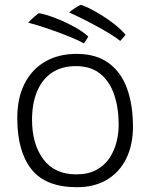

<svg xmlns="http://www.w3.org/2000/svg" viewBox="-20 -762 626 800"><path d="M300.5 18Q170.5 18 111.2 -56.5Q52 -131 52 -270Q52 -354.5 82.8 -414.2Q113.5 -474 169 -505.8Q224.5 -537.5 299 -537.5Q380.5 -537.5 432.5 -499.5Q484.5 -461.5 509.2 -393.5Q534 -325.5 534 -234.5Q534 -158 506 -101.2Q478 -44.5 425.8 -13.2Q373.5 18 300.5 18ZM297.5 -35.5Q347 -35.5 381 -53.8Q415 -72 435.5 -102.5Q456 -133 465.2 -169.2Q474.5 -205.5 474.5 -241.5Q474.5 -312 455.8 -367.5Q437 -423 397.5 -454.8Q358 -486.5 296 -486.5Q237 -486.5 196.2 -459Q155.5 -431.5 134.5 -381.2Q113.5 -331 113.5 -263Q113.5 -161.5 160.5 -98.5Q207.5 -35.5 297.5 -35.5ZM141.5 -707Q151.5 -706.5 176.8 -698.8Q202 -691 233.8 -677.5Q265.5 -664 296.2 -646.5Q327 -629 348 -609.5Q346.5 -607 342.8 -601Q339 -595 335.2 -589Q331.5 -583 329.5 -581Q313 -591 284 -603.2Q255 -615.5 220.8 -628Q186.5 -640.5 154 -651Q121.5 -661.5 97.5 -667.5Q102 -673 109.8 -680.2Q117.5 -687.5 126 -694.8Q134.5 -702 141.5 -707ZM316 -741.5Q326 -740 349.2 -728.8Q372.5 -717.5 401.5 -699.8Q430.5 -682 457.8 -660.5Q485 -639 503 -617Q501 -614 496.2 -608.5Q491.5 -603 487.2 -598Q483 -593 481 -591.5Q466 -604 439.5 -620.2Q413 -636.5 381.8 -653.5Q350.5 -670.5 320.2 -685.5Q290 -700.5 268 -710Q275.5 -717 290 -726.8Q304.5 -736.5 316 -741.5Z"/></svg>

Font: Grandstander Thin ExtraLight
Style: Regular
Weight: 250
Version: Version 1.200